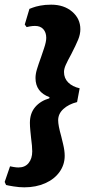

<svg xmlns="http://www.w3.org/2000/svg" viewBox="-56 -676 393 822"><path d="M193 -161Q193 -139 206 -93Q207 -89 214 -60Q221 -31 221 -9Q221 29 199 60Q177 91 137.5 108.5Q98 126 48 126Q26 126 1.5 122Q-23 118 -30 116L-36 103L-13 36Q-9 37 2.5 39Q14 41 23 41Q51 41 66.5 22Q82 3 82 -28Q82 -49 77 -86Q76 -95 74 -115.5Q72 -136 72 -150Q72 -191 94.5 -217.5Q117 -244 155 -255L156 -260Q96 -282 96 -342Q96 -359 102 -379Q108 -399 121 -435Q123 -441 132.5 -469Q142 -497 142 -514Q142 -537 129.5 -551Q117 -565 94 -565Q83 -565 72 -563Q61 -561 58 -560L50 -571L70 -638Q73 -639 84.5 -643.5Q96 -648 116.5 -652Q137 -656 163 -656Q218 -656 253 -626Q288 -596 288 -551Q288 -529 278.5 -506Q269 -483 249 -444Q233 -415 225.5 -398Q218 -381 218 -368Q218 -341 236 -323Q254 -305 285 -298L274 -239Q238 -230 215.5 -209.5Q193 -189 193 -161Z"/></svg>

Font: Alegreya ExtraBold
Style: Italic
Weight: 800
Italic angle: -7°
Designer: Juan Pablo del Peral
Foundry: Huerta Tipografica
Version: Version 2.007; ttfautohint (v1.6)